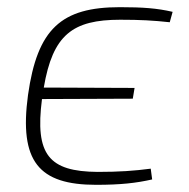

<svg xmlns="http://www.w3.org/2000/svg" viewBox="-20 -506 526 535"><path d="M315 -451C371 -451 407 -449 453 -444L461 -473C418 -483 378 -486 314 -486C151 -486 84 -426 58 -241C33 -56 88 9 248 9C316 9 360 4 404 -6L400 -36C354 -30 313 -27 252 -27C116 -28 77 -75 97 -230L350 -231L355 -261L102 -262C127 -409 182 -451 315 -451Z"/></svg>

Font: Exo 2 Extra Light
Style: Italic
Weight: 250
Italic angle: -8°
Designer: Natanael Gama
Version: Version 1.001;PS 001.001;hotconv 1.0.88;makeotf.lib2.5.64775